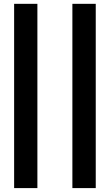

<svg xmlns="http://www.w3.org/2000/svg" viewBox="-20 -798 565 988"><path d="M52.7 169.9V-778.3H172.4V169.9ZM352.5 169.9V-778.3H472.7V169.9Z"/></svg>

Font: Lato-ExtraBold
Style: Regular
Weight: 500
Designer: Lukasz Dziedzic with Adam Twardoch and Botio Nikoltchev
Foundry: tyPoland Lukasz Dziedzic
Version: ""